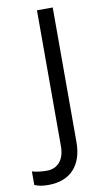

<svg xmlns="http://www.w3.org/2000/svg" viewBox="-177 -760 543 995"><g transform="rotate(-10 94.5 -263.0)"><path d="M-5.9 188Q-51.8 188 -78.1 174.8V104Q-43.5 113.8 -0.5 113.8Q42 113.8 67.4 84.5Q92.8 55.2 92.8 0V-713.9H175.8V-6.8Q175.8 85.9 128.9 136.7Q82 187.5 -5.9 188Z"/></g></svg>

Font: OpenSans-Regular
Style: Regular
Weight: 400
Foundry: Ascender Corporation
Version: Version 1.10